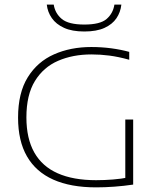

<svg xmlns="http://www.w3.org/2000/svg" viewBox="-20 -805 697 829"><path d="M395 4Q285 4 210 -29.5Q135 -63 96.5 -129.8Q58 -196.5 58 -297Q58 -404 99.8 -471.2Q141.5 -538.5 213 -570.2Q284.5 -602 374 -602Q418.5 -602 460 -596.5Q501.5 -591 538 -581V-547Q491 -560 452.2 -565Q413.5 -570 375 -570Q294.5 -570 231 -542.5Q167.5 -515 130.8 -455.2Q94 -395.5 94 -298Q94 -207 128 -146.8Q162 -86.5 229 -56.8Q296 -27 395 -27Q431 -27 468 -30Q505 -33 534 -39L521 -22V-289H555V-8Q514.5 -2 473.5 1Q432.5 4 395 4ZM344 -669Q291 -669 256.5 -684.8Q222 -700.5 203.8 -726.8Q185.5 -753 182 -785H212Q218 -747 247 -723Q276 -699 344 -699Q412.5 -699 440.2 -723Q468 -747 474 -785H504Q500.5 -752.5 482.8 -726.2Q465 -700 431 -684.5Q397 -669 344 -669Z"/></svg>

Font: Encode Sans SC Expanded Thin
Style: Regular
Weight: 250
Width: 7
Designer: Multiple Designers
Foundry: Impallari Type
Version: Version 3.002